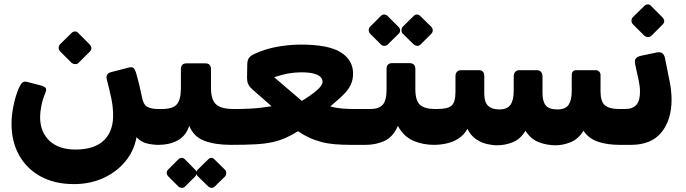

<svg xmlns="http://www.w3.org/2000/svg" viewBox="-20 -673 3217 900"><path d="M327 190Q236 190 170.5 154Q105 118 69.5 54.5Q34 -9 34 -94Q34 -134 43.5 -179Q53 -224 67 -257Q76 -278 84.5 -285.5Q93 -293 108 -289L173 -272Q193 -266 195.5 -258Q198 -250 192 -236Q180 -208 174 -177.5Q168 -147 168 -124Q168 -55 211.5 -13.5Q255 28 334 28Q425 28 469.5 -17.5Q514 -63 510 -145Q509 -178 501 -215.5Q493 -253 481 -299Q473 -328 501 -335L586 -357Q600 -360 606.5 -353.5Q613 -347 617 -334Q626 -303 632.5 -276Q639 -249 646 -216Q652 -183 670 -172.5Q688 -162 723 -162H739Q754 -162 754 -147V-24Q754 6 722 6Q697 6 669 -0.5Q641 -7 620 -30Q608 36 566 85.5Q524 135 462.5 162.5Q401 190 327 190ZM348 -378Q342 -372 332 -372.5Q322 -373 315 -379L262 -432Q255 -440 255 -449Q255 -458 262 -466L315 -518Q322 -525 331.5 -525.5Q341 -526 347 -518L399 -466Q417 -447 401 -431Z M724 6Q709 6 709 -9V-132Q709 -162 739 -162Q790 -162 809 -184Q828 -206 828 -260V-348Q828 -376 854 -376H943Q969 -376 969 -348V-260Q969 -226 978.5 -204Q988 -182 1011.5 -172Q1035 -162 1078 -162Q1093 -162 1093 -147V-24Q1093 6 1063 6Q988 6 938 -13Q888 -32 867 -83Q851 -35 812.5 -14.5Q774 6 724 6ZM847 202Q841 208 832 207.5Q823 207 816 201L768 153Q762 146 761.5 137Q761 128 768 122L816 74Q823 67 832 67Q841 67 847 74L894 122Q901 128 901.5 137.5Q902 147 895 154ZM986 202Q980 208 971.5 207.5Q963 207 956 201L907 153Q901 146 900.5 137Q900 128 907 122L956 74Q963 67 971 67Q979 67 985 74L1034 122Q1040 128 1040.5 137.5Q1041 147 1035 154Z M1063 6Q1056 6 1052 2.5Q1048 -1 1048 -11V-135Q1048 -149 1056 -155.5Q1064 -162 1078 -162Q1117 -162 1147 -163.5Q1177 -165 1202.5 -168Q1228 -171 1253 -175L1163 -254Q1148 -268 1143 -279.5Q1138 -291 1138 -310L1139 -369Q1139 -391 1147.5 -402Q1156 -413 1172 -420Q1224 -444 1280.5 -454Q1337 -464 1391 -464Q1519 -464 1577 -428Q1635 -392 1635 -328Q1635 -298 1623.5 -274.5Q1612 -251 1588 -227.5Q1564 -204 1528 -174Q1553 -167 1581.5 -164.5Q1610 -162 1637 -162H1708Q1724 -162 1724 -146V-25Q1724 6 1692 6H1625Q1583 6 1548.5 3Q1514 0 1484.5 -8Q1455 -16 1429 -28Q1403 -40 1377 -58Q1347 -39 1318.5 -26.5Q1290 -14 1256 -6.5Q1222 1 1175.5 3.5Q1129 6 1063 6ZM1395 -200Q1439 -227 1465 -249.5Q1491 -272 1492 -289Q1492 -301 1483.5 -311Q1475 -321 1453 -327.5Q1431 -334 1391 -334Q1362 -334 1331 -328.5Q1300 -323 1265 -311Z M1694 6Q1679 6 1679 -9V-132Q1679 -162 1709 -162H1716Q1756 -162 1774 -182Q1792 -202 1792 -254V-349Q1792 -377 1818 -377H1900Q1927 -377 1927 -349V-254Q1927 -201 1949 -181.5Q1971 -162 2019 -162H2029Q2044 -162 2044 -147V-24Q2044 6 2014 6Q1962 6 1917 -13.5Q1872 -33 1845 -83Q1822 -30 1781.5 -12Q1741 6 1694 6ZM1797 -464Q1791 -458 1781.5 -458Q1772 -458 1765 -465L1715 -515Q1709 -522 1708.5 -531Q1708 -540 1715 -548L1765 -598Q1772 -605 1781 -605Q1790 -605 1797 -598L1847 -548Q1855 -541 1855.5 -531Q1856 -521 1848 -514ZM1951 -464Q1944 -457 1935 -458Q1926 -459 1919 -465L1868 -515Q1862 -522 1862 -531.5Q1862 -541 1868 -548L1919 -598Q1926 -605 1934.5 -605Q1943 -605 1950 -598L2001 -548Q2008 -541 2008.5 -531.5Q2009 -522 2001 -514Z M2311 8Q2288 8 2262 2Q2236 -4 2211.5 -20.5Q2187 -37 2171 -69Q2155 -40 2129 -23.5Q2103 -7 2073 -0.5Q2043 6 2014 6Q1999 6 1999 -9V-132Q1999 -162 2029 -162Q2080 -162 2097.5 -178.5Q2115 -195 2115 -243V-316Q2115 -329 2122 -336.5Q2129 -344 2142 -344H2225Q2250 -344 2250 -316V-235Q2250 -194 2268 -177Q2286 -160 2320 -160Q2358 -160 2373 -182Q2388 -204 2388 -246V-315Q2388 -328 2395 -336Q2402 -344 2414 -344H2497Q2509 -344 2516 -336Q2523 -328 2523 -315V-237Q2523 -197 2538.5 -178.5Q2554 -160 2593 -160Q2631 -160 2645.5 -182Q2660 -204 2660 -246V-321Q2660 -331 2665 -337.5Q2670 -344 2680 -344H2772Q2782 -344 2788.5 -337.5Q2795 -331 2795 -321V-244Q2795 -198 2815 -180Q2835 -162 2883 -162H2902Q2917 -162 2917 -147V-24Q2917 6 2885 6Q2827 6 2783.5 -8.5Q2740 -23 2715 -60Q2691 -21 2655 -6.5Q2619 8 2584 8Q2543 8 2505.5 -6.5Q2468 -21 2443 -60Q2419 -20 2383 -6Q2347 8 2311 8Z M2888 6Q2880 6 2876 1Q2872 -4 2872 -11V-136Q2872 -150 2880 -156Q2888 -162 2902 -162H2909Q2946 -162 2963 -181.5Q2980 -201 2980 -243Q2980 -255 2978.5 -268Q2977 -281 2974 -295L2957 -373Q2954 -391 2960.5 -399Q2967 -407 2982 -411L3058 -427Q3090 -434 3097 -401L3118 -296Q3123 -274 3125.5 -249Q3128 -224 3128 -206Q3128 -111 3080.5 -52.5Q3033 6 2938 6ZM3033 -505Q3027 -499 3017 -499.5Q3007 -500 3000 -506L2947 -559Q2940 -567 2940 -576Q2940 -585 2947 -593L3000 -645Q3007 -652 3016.5 -652.5Q3026 -653 3032 -645L3084 -593Q3102 -574 3086 -558Z"/></svg>

Font: Rubik
Style: Bold Italic
Weight: 700
Italic angle: -12°
Designer: Hubert and Fischer
Foundry: Hubert and Fischer
Version: Version 2.300;gftools[0.9.30]